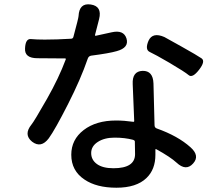

<svg xmlns="http://www.w3.org/2000/svg" viewBox="-20 -820 1040 897"><path d="M375 19Q313 -22 313 -97Q313 -168 371 -212.5Q429 -257 522 -257Q560 -257 602 -251Q607 -250 607 -255L600 -427Q597 -487 646 -489Q695 -490 697 -430L702 -235Q702 -224 712 -220Q811 -185 870 -132Q915 -92 882 -56Q849 -19 805 -60Q777 -86 710 -123Q706 -125 706 -120V-97Q706 -28 664 12Q617 57 524 57Q431 57 375 19ZM510 -34Q611 -34 611 -100Q611 -130 610 -159Q610 -164 601 -167Q563 -177 515.5 -177Q468 -177 437 -157Q406 -137 406 -105Q406 -73 433 -53.5Q460 -34 510 -34ZM208 -174Q172 -126 130 -158Q89 -191 127 -238Q139 -252 200 -359Q255 -456 287 -542Q289 -547 284 -547L155 -548Q94 -548 97 -594Q99 -640 124.5 -637.5Q150 -635 189 -635Q218 -635 247 -636L311 -639Q321 -639 323 -648Q347 -737 347 -745Q350 -807 404 -799Q458 -791 443 -731L424 -657Q423 -652 428 -653L501 -669Q558 -682 571 -640Q584 -597 525 -581Q491 -571 406 -560Q394 -558 390 -546Q357 -450 298 -334Q237 -214 208 -174ZM910 -494Q879 -454 861.5 -469Q844 -484 771 -527Q704 -566 680 -577Q656 -588 674 -630Q693 -671 748 -647Q754 -644 828 -602.5Q902 -561 921.5 -547.5Q941 -534 910 -494Z"/></svg>

Font: Resource Han Rounded TW Medium
Style: Regular
Weight: 500
Designer: Cyano Hao (round all glyphs); Ryoko NISHIZUKA 西塚涼子 (kana, bopomofo & ideographs); Paul D. Hunt (Latin, Greek & Cyrillic)
Foundry: Cyano Hao
Version: 0.990